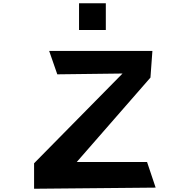

<svg xmlns="http://www.w3.org/2000/svg" viewBox="-20 -1163 1169 1183"><path d="M467 -978V-1143H632V-978ZM190 0V-157L735 -710L333 -705L283 -849H919L907 -685L453 -165H886L939 -7Z"/></svg>

Font: OpenDyslexic
Style: Regular
Weight: 400
Designer: Abbie Gonzalez
Version: Version 0.920;hotconv 1.0.109;makeotfexe 2.5.65596